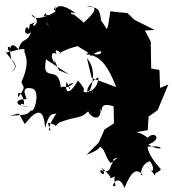

<svg xmlns="http://www.w3.org/2000/svg" viewBox="-53 -605 853 950"><path d="M239 -257C203 -333 221 -312 216 -294C197 -321 199 -356 227 -337C207 -379 265 -336 240 -340C321 -390 355 -363 321 -398C308 -375 387 -356 396 -327C466 -382 461 -323 410 -338C396 -399 424 -358 372 -337C425 -330 468 -314 522 -174L401 -219L377 -317C426 -262 405 -180 385 -146C428 -114 403 -103 401 -169C420 -68 368 -96 445 -64C374 -135 447 -108 389 -159C371 -130 370 -187 434 -223C433 -142 340 -134 364 -165C355 -166 378 -153 333 -207C289 -130 266 -143 276 -200C324 -121 251 -195 312 -193C260 -156 282 -186 248 -173C238 -273 182 -215 171 -265C168 -303 183 -301 170 -399L172 -313L288 -237ZM475 -456C486 -456 435 -512 447 -510C437 -567 432 -565 374 -575C447 -576 410 -537 349 -482C379 -489 348 -502 298 -546C337 -513 262 -552 321 -541C256 -586 224 -582 220 -551C220 -597 228 -584 213 -557C242 -534 225 -556 276 -585C231 -558 178 -507 171 -542C145 -466 109 -486 95 -460C176 -499 139 -491 177 -492C204 -463 173 -483 161 -523C220 -543 118 -491 103 -533C169 -497 86 -451 119 -496C75 -468 106 -507 88 -459C76 -499 52 -413 101 -445C77 -386 58 -426 38 -360C9 -400 -15 -383 3 -312C7 -308 48 -273 3 -250C30 -273 34 -276 -33 -356C-8 -321 10 -382 -14 -372C-14 -326 25 -369 69 -361C58 -339 107 -319 53 -199C63 -169 78 -179 36 -123C33 -176 68 -126 66 -88C42 -102 41 -70 92 -81C20 -74 12 -118 79 -114C71 -137 49 -182 110 -166C147 -151 116 -40 100 -59C79 -29 54 -40 -7 -30C60 -48 28 -56 70 9C128 -67 165 -72 170 28C192 -55 207 -35 227 -45C185 16 189 39 190 43C204 24 198 57 184 3C247 13 204 33 240 1C333 -34 344 -15 383 -54C402 -15 450 -7 444 -67C461 -32 438 -72 462 -83C484 -96 541 -61 509 -84L511 5L464 36L435 101L375 161C468 126 427 114 451 127C468 143 472 180 494 201C528 190 485 185 531 174C474 207 513 261 442 236C447 267 478 263 449 225C413 199 487 247 495 277C542 261 498 251 519 313C486 337 529 236 563 325C596 243 621 225 652 259C639 278 639 206 688 193C708 211 718 276 672 212C743 293 701 262 719 253C695 259 757 238 739 228C710 195 679 153 677 121C772 110 753 153 681 110C757 80 707 41 678 77C629 36 574 46 609 51L678 39L682 -28L727 -60L780 -187L739 -170L736 -259L695 -266L693 -399L664 -454L712 -457L612 -507L578 -540L493 -549L483 -484Z"/></svg>

Font: Hussar Lance
Style: Regular
Weight: 700
Foundry: Cannot Into Space Fonts, PlusOne Fonts
Version: Version 2.27